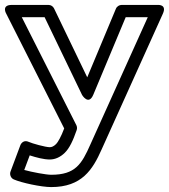

<svg xmlns="http://www.w3.org/2000/svg" viewBox="-31 -721 686 780"><path d="M89.7 -89.8C116.3 -81.2 147 -73 171 -73C194 -73 215 -83.5 232 -100.1C251.3 -118.9 265.5 -149.4 280.6 -192.8C282.9 -199.3 281.9 -207.1 279.3 -212.3L57.6 -651H150.3L302.5 -335.1C302.5 -335.1 329 -290.7 348.1 -336.4L479.6 -651H569.3L336.2 -134.2C300.9 -54.5 275.5 -11 177 -11C156.6 -11 100.1 -21.5 67.5 -30.5ZM85.7 -144.6C67.4 -153.3 55.4 -140.9 51.6 -130.8L11.6 -23.8C7.5 -12.8 12.3 2.3 24.8 7.8C55.6 21.5 136.8 39 177 39C301 39 345.3 -31.3 381.8 -113.8L630.8 -665.7C648.5 -705.1 608 -701 608 -701H463C453.9 -701 443.9 -695.2 439.9 -685.6L323.4 -406.9L188.5 -686.9C184.5 -695.3 175.6 -701 166 -701H17C-27.5 -701 -5.3 -664.7 -5.3 -664.7L229.8 -199.3C217.6 -166.2 204 -142.7 197 -135.9C186.7 -125.8 178.6 -123 171 -123C154.1 -123 99 -138.3 85.7 -144.6Z"/></svg>

Font: Fog Sans
Style: Outline
Weight: 700
Foundry: Intel Corporation
Version: Version 1.00